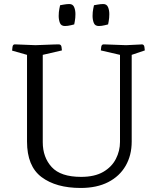

<svg xmlns="http://www.w3.org/2000/svg" viewBox="-20 -920 773 952"><path d="M380 12Q258 12 186 -42Q114 -96 114 -218V-648L40 -669Q40 -674 42 -687.5Q44 -701 55 -700L156 -696Q226 -699 248.5 -699.5Q271 -700 271 -700Q283 -700 285 -687.5Q287 -675 287 -670L192 -648V-215Q192 -140 236.5 -91.5Q281 -43 382 -43Q449 -43 491.5 -67.5Q534 -92 554.5 -132Q575 -172 575 -216V-648L480 -670Q480 -675 482 -688Q484 -701 496 -700L605 -696Q641 -698 657.5 -698.5Q674 -699 678.5 -699.5Q683 -700 683 -700Q694 -700 696 -687.5Q698 -675 698 -670L633 -648V-218Q633 -150 603 -98Q573 -46 516.5 -17Q460 12 380 12ZM470 -791Q451 -791 445 -806.5Q439 -822 439 -841Q439 -861 442.5 -877.5Q446 -894 446 -894Q446 -894 462.5 -897Q479 -900 492 -900Q509 -900 515.5 -885Q522 -870 522 -850Q522 -831 519 -815Q516 -799 516 -799Q516 -799 500 -795Q484 -791 470 -791ZM302 -791Q283 -791 277 -806.5Q271 -822 271 -841Q271 -861 274.5 -877.5Q278 -894 278 -894Q278 -894 294.5 -897Q311 -900 324 -900Q341 -900 347.5 -885Q354 -870 354 -850Q354 -831 351 -815Q348 -799 348 -799Q348 -799 332 -795Q316 -791 302 -791Z"/></svg>

Font: Mate
Style: Regular
Weight: 400
Designer: Eduardo Rodriguez Tunni
Foundry: Eduardo Rodriguez Tunni
Version: Version 1.003; ttfautohint (v1.8.4.7-5d5b);gftools[0.9.24]